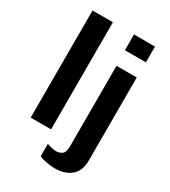

<svg xmlns="http://www.w3.org/2000/svg" viewBox="-216 -826 991 1118"><g transform="rotate(30 279.0 -267.0)"><path d="M68 0V-720H205V0ZM337 186Q322 186 302 183.5Q282 181 263 176.5Q244 172 231 166V82Q242 87 262 91.5Q282 96 293 96Q314 96 332 84Q350 72 350 28V-511H486V46Q486 117 445 151.5Q404 186 337 186ZM347 -614V-720H488V-614Z"/></g></svg>

Font: Chivo Medium SemiBold
Style: Regular
Weight: 600
Version: Version 2.002